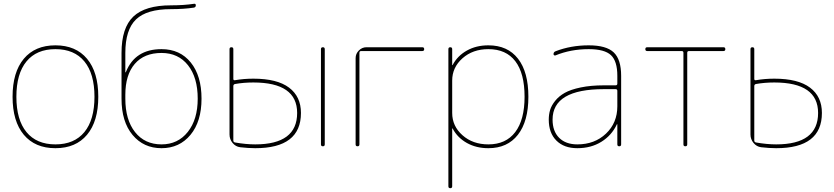

<svg xmlns="http://www.w3.org/2000/svg" viewBox="-20 -768 4381 1008"><path d="M423 -445.5Q370 -510 271 -510Q172 -510 119 -445.5Q66 -381 66 -260Q66 -139 119 -74.5Q172 -10 271 -10Q370 -10 423 -74.5Q476 -139 476 -260Q476 -381 423 -445.5ZM437 -60.5Q378 10 271 10Q164 10 105 -60.5Q46 -131 46 -260Q46 -389 105 -459.5Q164 -530 271 -530Q378 -530 437 -459.5Q496 -389 496 -260Q496 -131 437 -60.5Z M638 -270V-250Q638 -139 689 -74.5Q740 -10 828 -10Q914 -10 966 -75.5Q1018 -141 1018 -250Q1018 -361 967 -425.5Q916 -490 828 -490Q737 -490 687.5 -432.5Q638 -375 638 -270ZM618 -250V-490Q618 -622 680 -681Q742 -740 878 -740Q945 -740 998 -748Q1008 -750 1008 -740Q1008 -730 998 -728Q946 -720 878 -720Q750 -720 694 -666Q638 -612 638 -490V-389Q638 -388 639 -388Q641 -388 641 -390Q689 -510 828 -510Q925 -510 981.5 -440Q1038 -370 1038 -250Q1038 -130 980 -60Q922 10 828 10Q734 10 676 -59.5Q618 -129 618 -250Z M1665 -10V-510Q1665 -520 1675 -520Q1685 -520 1685 -510V-10Q1685 0 1675 0Q1665 0 1665 -10ZM1320 -10Q1540 -10 1540 -175Q1540 -335 1310 -335Q1260 -335 1214 -327Q1205 -325 1205 -316V-30Q1205 -22 1214 -20Q1271 -10 1320 -10ZM1310 -355Q1435 -355 1497.5 -308Q1560 -261 1560 -175Q1560 10 1320 10Q1284 10 1241 5Q1217 2 1201 -17.5Q1185 -37 1185 -62V-510Q1185 -520 1195 -520Q1205 -520 1205 -510V-354Q1205 -345 1214 -347Q1260 -355 1310 -355Z M1847 -10V-463Q1847 -486 1864 -503Q1881 -520 1904 -520H2197Q2207 -520 2207 -510Q2207 -500 2197 -500H1876Q1867 -500 1867 -491V-10Q1867 0 1857 0Q1847 0 1847 -10Z M2354 -345V-175Q2354 -106 2408 -58Q2462 -10 2544 -10Q2636 -10 2685 -74.5Q2734 -139 2734 -260Q2734 -383 2685.5 -446.5Q2637 -510 2544 -510Q2462 -510 2408 -462Q2354 -414 2354 -345ZM2334 210V-510Q2334 -520 2344 -520Q2354 -520 2354 -510V-427Q2354 -426 2355 -426Q2357 -426 2357 -428Q2382 -475 2431 -502.5Q2480 -530 2544 -530Q2645 -530 2699.5 -460Q2754 -390 2754 -260Q2754 -131 2699 -60.5Q2644 10 2544 10Q2480 10 2431 -17.5Q2382 -45 2357 -92Q2357 -94 2355 -94Q2354 -94 2354 -93V210Q2354 220 2344 220Q2334 220 2334 210Z M3221 -210V-291Q3221 -300 3212 -300H3151Q2881 -300 2881 -140Q2881 -79 2915.5 -44.5Q2950 -10 3011 -10Q3102 -10 3161.5 -66.5Q3221 -123 3221 -210ZM3212 -320Q3221 -320 3221 -329V-370Q3221 -447 3187.5 -478.5Q3154 -510 3071 -510Q2976 -510 2896 -477Q2892 -476 2889 -478Q2886 -480 2886 -484Q2886 -495 2897 -499Q2977 -530 3071 -530Q3163 -530 3202 -493Q3241 -456 3241 -370V-10Q3241 0 3231 0Q3221 0 3221 -10V-115Q3221 -116 3220 -116Q3218 -116 3218 -114Q3191 -57 3137 -23.5Q3083 10 3011 10Q2941 10 2901 -30Q2861 -70 2861 -140Q2861 -167 2868 -190.5Q2875 -214 2894.5 -238.5Q2914 -263 2945 -280.5Q2976 -298 3029 -309Q3082 -320 3151 -320Z M3378 -500Q3368 -500 3368 -510Q3368 -520 3378 -520H3778Q3788 -520 3788 -510Q3788 -500 3778 -500H3597Q3588 -500 3588 -491V-10Q3588 0 3578 0Q3568 0 3568 -10V-491Q3568 -500 3559 -500Z M3940 -316V-30Q3940 -22 3949 -20Q4006 -10 4055 -10Q4275 -10 4275 -175Q4275 -335 4045 -335Q3995 -335 3949 -327Q3940 -325 3940 -316ZM3976 5Q3952 2 3936 -17.5Q3920 -37 3920 -62V-510Q3920 -520 3930 -520Q3940 -520 3940 -510V-354Q3940 -345 3949 -347Q3995 -355 4045 -355Q4170 -355 4232.5 -308Q4295 -261 4295 -175Q4295 10 4055 10Q4019 10 3976 5Z"/></svg>

Font: Rounded Mplus 1c Thin
Style: Regular
Weight: 250
Version: Version 1.059.20150529